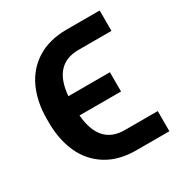

<svg xmlns="http://www.w3.org/2000/svg" viewBox="-131 -630 697 733"><g transform="rotate(-30 217.5 -264.0)"><path d="M408.2 -86.9V2H262.7Q185.5 2 132.3 -31.5Q79.1 -64.9 52.7 -123.3Q26.4 -181.6 26.4 -255.9V-273.4Q26.4 -347.7 53 -405.8Q79.6 -463.9 132.8 -497.1Q186 -530.3 262.7 -530.3H408.2V-440.4H262.7Q152.3 -440.4 141.1 -306.6H324.2V-221.7H141.1Q152.8 -86.9 262.7 -86.9Z"/></g></svg>

Font: Pretendard Medium
Style: Regular
Weight: 500
Designer: Base glyphs from Inter by Rasmus Andersson; Hangeul glyphs from Noto Sans CJK(Source Han Sans) by Jang Soo-young and Kan
Foundry: Kil Hyung-jin
Version: Version 1.309